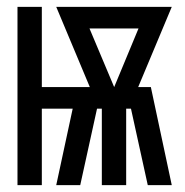

<svg xmlns="http://www.w3.org/2000/svg" viewBox="-20 -540 540 560"><path d="M31 0V-520H102V-286H242L144 -520H481L383 -286H420L481 0H411L362 -223H348V0H277V-223H263L214 0H144L192 -223H102V0ZM313 -286 384 -457H241Z"/></svg>

Font: Iosevka Bendy Medium
Style: Regular
Weight: 500
Monospace: yes
Designer: Belleve Invis
Foundry: Belleve Invis
Version: Version 30.1.2